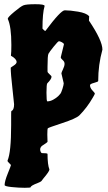

<svg xmlns="http://www.w3.org/2000/svg" viewBox="-20 -575 512 913"><path d="M206 -258V-235Q206 -230 215.5 -222Q225 -214 225 -210Q225 -199 205 -179Q201 -175 201 -134Q201 -93 205 -93Q219 -93 234 -101.5Q249 -110 258 -119L266 -128Q271 -133 277 -152.5Q283 -172 283 -179L272 -226Q272 -230 279.5 -245.5Q287 -261 287 -271.5Q287 -282 278 -289.5Q269 -297 269 -303L284 -364Q284 -369 274.5 -374Q265 -379 260.5 -379Q256 -379 235.5 -353.5Q215 -328 210.5 -319.5Q206 -311 206 -258ZM59 -280Q59 -295 32 -310Q34 -327 34 -361Q34 -449 17 -485V-486Q17 -493 47.5 -518.5Q78 -544 91 -549.5Q104 -555 148 -555Q192 -555 192 -547V-546Q182 -513 182 -439Q191 -428 196 -428Q269 -526 288 -526Q313 -526 351.5 -519.5Q390 -513 404 -498Q404 -484 403 -477Q467 -382 467 -339Q447 -267 447 -190Q447 -186 427.5 -181Q408 -176 408 -170Q408 -157 419.5 -145Q431 -133 431 -130Q431 -127 422 -112Q394 -63 357 -26Q341 -11 275.5 10.5Q210 32 207.5 35Q205 38 205 65L206 99Q206 102 179 119Q171 127 171 135Q171 143 174 148Q177 153 179 153Q206 153 206 157Q206 208 215 231Q215 240 186 274L177 286Q173 290 160 295Q126 308 126 315Q126 318 97.5 318Q69 318 35.5 314.5Q2 311 2 305Q2 287 17 250Q32 213 32 210.5Q32 208 24 201Q16 194 16 190V188Q33 149 33 20V-27Q33 -46 34 -47Q47 -52 47 -79Q47 -85 39 -155Q31 -225 31 -253Q31 -254 45 -263Q59 -272 59 -280Z"/></svg>

Font: Piedra
Style: Regular
Weight: 400
Designer: Angel Koziupa & Ale Paul
Foundry: Angel Koziupa and Alejandro Paul
Version: Version 1.000